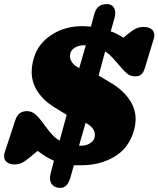

<svg xmlns="http://www.w3.org/2000/svg" viewBox="-37 -799 770 933"><path d="M206 67Q206 56 209 44L225 -18Q187 -34 146 -66L110 -36Q85 -15 69 -7.5Q53 0 33 0Q10 0 -3.5 -11Q-17 -22 -17 -41Q-17 -51 -13 -62L36 -211Q44 -237 58 -248Q72 -259 94 -259Q117 -259 135.5 -243Q154 -227 184 -185Q222 -131 253 -116L287 -241Q279 -246 227.5 -277.5Q176 -309 146.5 -353Q117 -397 117 -449Q117 -483 128 -519Q149 -588 214 -630Q279 -672 363 -672L405 -670L421 -730Q429 -757 443.5 -768Q458 -779 482 -779Q502 -779 512.5 -767.5Q523 -756 523 -736Q523 -722 519 -710L501 -646Q516 -644 563 -616L586 -635Q610 -654 625.5 -661Q641 -668 661 -668Q685 -668 699 -657.5Q713 -647 713 -627Q713 -619 710 -610L668 -472Q661 -448 650.5 -438Q640 -428 619 -428Q597 -428 580.5 -441.5Q564 -455 529 -497Q509 -520 497.5 -531Q486 -542 474 -549L442 -432Q450 -427 504 -395Q558 -363 590 -317.5Q622 -272 622 -221Q622 -190 612 -159Q588 -79 519 -37.5Q450 4 358 4H322L305 64Q297 90 285.5 102Q274 114 256 114Q233 114 219.5 101.5Q206 89 206 67ZM380 -579Q347 -581 325 -566.5Q303 -552 303 -526Q303 -509 314.5 -494Q326 -479 348 -468ZM347 -91Q380 -89 402 -103.5Q424 -118 424 -144Q424 -161 412.5 -176Q401 -191 379 -202Z"/></svg>

Font: Shrikhand
Style: Regular
Weight: 400
Italic angle: -14°
Designer: Jonny Pinhorn
Foundry: Jonny Pinhorn
Version: Version 1.001;PS 1.001;hotconv 1.0.88;makeotf.lib2.5.647800